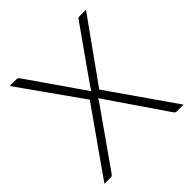

<svg xmlns="http://www.w3.org/2000/svg" viewBox="-187 -853 998 998"><g transform="rotate(-45 311.5 -354.0)"><path d="M275.5 -363 31.5 -707.5H82Q89 -707.5 92.2 -704.5Q95.5 -701.5 98 -697.5L313 -387.5Q314.5 -391.5 316.2 -395.2Q318 -399 320.5 -403L528 -697Q530.5 -701.5 534.2 -704.5Q538 -707.5 543 -707.5H592L347.5 -365.5L602 0H551.5Q544.5 0 540.5 -4.2Q536.5 -8.5 534 -12.5L311 -338.5Q309 -331 304 -324L85 -12.5Q81.5 -8 77.8 -4Q74 0 68 0H20Z"/></g></svg>

Font: Lato Light
Style: Regular
Weight: 300
Designer: Lukasz Dziedzic
Foundry: tyPoland Lukasz Dziedzic
Version: Version 2.007; 2014-02-27